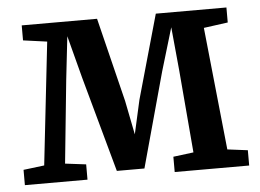

<svg xmlns="http://www.w3.org/2000/svg" viewBox="-44 -612 907 669"><g transform="rotate(-5 409.0 -278.0)"><path d="M17 0V-53.5L90 -62.5L138 -491.5L54.5 -503V-555.5H318L390.5 -261.5L414 -143L440.5 -261.5L523.5 -555.5H770.5V-503L686 -491.5L730.5 -62.5L801.5 -53.5V0H541V-53.5L612 -62.5L587.5 -351.5L573 -503.5L528 -353L437 -21.5H340.5L248.5 -355L209.5 -504L192.5 -353.5L163 -62.5L236 -53.5V0Z"/></g></svg>

Font: Merriweather SemiBold
Style: Regular
Weight: 600
Version: Version 2.100